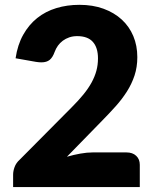

<svg xmlns="http://www.w3.org/2000/svg" viewBox="-20 -756 620 776"><path d="M301 -736.5Q355 -736.5 398.2 -720.8Q441.5 -705 472 -677Q502.5 -649 518.8 -610.2Q535 -571.5 535 -525Q535 -485 523.8 -451Q512.5 -417 493 -386.2Q473.5 -355.5 447.8 -326.8Q422 -298 393 -268.5L250.5 -122.5Q278 -130.5 304.8 -135.2Q331.5 -140 355 -140H491Q516 -140 530.5 -126.2Q545 -112.5 545 -90V0H33V-50Q33 -64.5 39 -81Q45 -97.5 60 -111L270 -322.5Q297 -349.5 317 -374Q337 -398.5 350 -422.2Q363 -446 369.5 -469.8Q376 -493.5 376 -520Q376 -563.5 355.2 -586.8Q334.5 -610 292 -610Q274.5 -610 260 -605Q245.5 -600 234 -591.5Q222.5 -583 214.2 -571.5Q206 -560 201 -546.5Q193 -524 180.8 -514Q168.5 -504 147.5 -504Q142.5 -504 136.8 -504.5Q131 -505 125 -506L43 -520.5Q51 -575 73.8 -615.5Q96.5 -656 130.2 -683Q164 -710 207.5 -723.2Q251 -736.5 301 -736.5Z"/></svg>

Font: LatoHex
Style: Regular
Weight: 900
Designer: Lukasz Dziedzic
Foundry: tyPoland Lukasz Dziedzic
Version: Version 1.104; Western+Polish opensource